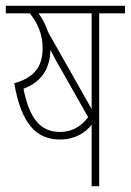

<svg xmlns="http://www.w3.org/2000/svg" viewBox="-20 -642 451 662"><path d="M296 0H322V-596H411V-622H0V-596H83C109 -563 127 -525 127 -476C127 -411 97 -374 29 -355C54 -213 106 -161 187 -161C239 -161 275 -185 296 -212ZM296 -596V-266L146 -531C138 -556 126 -578 113 -596ZM187 -187C119 -187 81 -234 61 -336C116 -357 152 -397 154 -470C164 -451 174 -430 187 -409L284 -238C260 -206 228 -187 187 -187Z"/></svg>

Font: Noto Sans Devanagari ExtraCondensed Thin
Style: Regular
Weight: 100
Width: 2
Designer: Jelle Bosma - Monotype Design Team
Foundry: Monotype Imaging Inc.
Version: Version 2.004